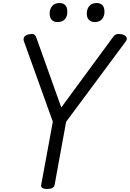

<svg xmlns="http://www.w3.org/2000/svg" viewBox="-20 -1238 860 1272"><path d="M292 14Q248 14 253 -14L330 -432L138 -966Q133 -983 141.5 -994.5Q150 -1006 173 -1011Q194 -1015 204 -1010.5Q214 -1006 221 -988L386 -526L727 -990Q739 -1007 751.5 -1011Q764 -1015 786 -1011Q809 -1006 817 -992.5Q825 -979 812 -962L418 -431L342 -14Q337 14 292 14ZM361 -1092Q337 -1092 323 -1106Q309 -1120 309 -1149Q309 -1178 325.5 -1198Q342 -1218 375 -1218Q398 -1218 412 -1204Q426 -1190 426 -1162Q427 -1132 411 -1112Q395 -1092 361 -1092ZM607 -1092Q584 -1092 569.5 -1106Q555 -1120 555 -1149Q555 -1178 571.5 -1198Q588 -1218 621 -1218Q644 -1218 658 -1204Q672 -1190 672 -1162Q673 -1133 657 -1112.5Q641 -1092 607 -1092Z"/></svg>

Font: Playwrite ZA
Style: Regular
Weight: 400
Designer: Veronika Burian, José Scaglione
Foundry: TypeTogether
Version: Version 1.002